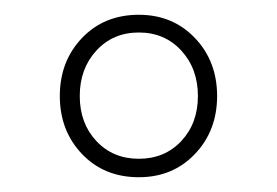

<svg xmlns="http://www.w3.org/2000/svg" viewBox="-20 -718 375 260"><path d="M168 -478Q214 -478 244 -509.5Q274 -541 274 -588Q274 -635 244 -666.5Q214 -698 168 -698Q121 -698 91 -666.5Q61 -635 61 -588Q61 -541 91 -509.5Q121 -478 168 -478ZM225.5 -527Q203 -503 168 -503Q133 -503 110.5 -527Q88 -551 88 -588Q88 -625 110.5 -649.5Q133 -674 168 -674Q203 -674 225.5 -649.5Q248 -625 248 -588Q248 -551 225.5 -527Z"/></svg>

Font: Roundo Light
Style: Regular
Weight: 300
Designer: Namrata Goyal (Gurmukhi), Shiva Nallaperumal (Latin)
Foundry: Indian Type Foundry
Version: Version 1.000;PS 1.0;hotconv 1.0.88;makeotf.lib2.5.647800